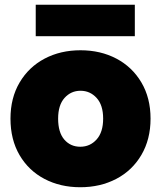

<svg xmlns="http://www.w3.org/2000/svg" viewBox="-20 -779 676 806"><path d="M317 7Q233 7 166.5 -28Q100 -63 62 -128Q24 -193 24 -281Q24 -368 62.5 -433Q101 -498 167.5 -533Q234 -568 318 -568Q402 -568 468.5 -533Q535 -498 573.5 -433Q612 -368 612 -281Q612 -194 573.5 -128.5Q535 -63 468 -28Q401 7 317 7ZM317 -163Q358 -163 385.5 -193.5Q413 -224 413 -281Q413 -338 385.5 -368Q358 -398 318 -398Q278 -398 251 -368Q224 -338 224 -281Q224 -223 250 -193Q276 -163 317 -163ZM546 -759V-627H130V-759Z"/></svg>

Font: DVN-Poppins ExtBd
Style: Regular
Weight: 800
Designer: Ninad Kale (Devanagari), Jonny Pinhorn (Latin)
Foundry: Indian Type Foundry
Version: 4.004